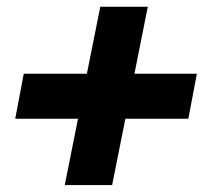

<svg xmlns="http://www.w3.org/2000/svg" viewBox="-20 -588 602 560"><path d="M207.5 -241.7H24.4L49.3 -373H233.4L272.5 -568.4H411.1L372.1 -373H554.2L529.3 -241.7H345.7L307.1 -48.3H168.9Z"/></svg>

Font: Reddit Sans Chocolate ExBold
Style: Italic
Weight: 800
Italic angle: -11.25°
Designer: Stephen Hutchings
Version: Version 1.013